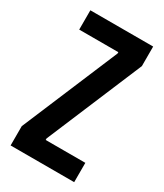

<svg xmlns="http://www.w3.org/2000/svg" viewBox="-141 -587 552 646"><g transform="rotate(30 134.5 -264.0)"><path d="M10 0V-75L167 -448V-453H15V-528H259V-452L103 -81V-75H257V0Z"/></g></svg>

Font: Bricolage Grotesque 48pt Condensed
Style: Regular
Weight: 400
Width: 3
Designer: Mathieu Triay
Foundry: Atelier Triay
Version: Version 1.000; ttfautohint (v1.8.4.7-5d5b);gftools[0.9.32]